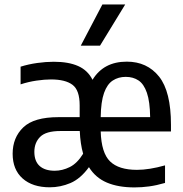

<svg xmlns="http://www.w3.org/2000/svg" viewBox="-20 -828 817 858"><path d="M202.5 9Q125.5 9 81 -30.5Q36.5 -70 36.5 -141Q36.5 -213 84 -258.8Q131.5 -304.5 241.5 -304.5H336V-357.5Q336 -425 304 -449Q272 -473 208 -473Q179.5 -473 143.2 -467.8Q107 -462.5 72 -451V-530Q107 -541 146 -546.5Q185 -552 220.5 -552Q286 -552 329 -533Q372 -514 393.5 -471.5Q443 -552.5 546.5 -552.5Q637.5 -552.5 690.8 -485.8Q744 -419 744 -270.5V-240.5H430Q433 -144.5 471.8 -106.8Q510.5 -69 592 -69Q646.5 -69 717.5 -89V-10.5Q679.5 0.5 646.5 5Q613.5 9.5 581 9.5Q508.5 9.5 457.8 -12Q407 -33.5 377.5 -81Q339.5 -29 294.8 -10Q250 9 202.5 9ZM542 -484.5Q509 -484.5 484 -468.2Q459 -452 445 -412.8Q431 -373.5 430 -304.5H651Q650 -374 636.5 -413.2Q623 -452.5 599 -468.5Q575 -484.5 542 -484.5ZM224.5 -65Q258.5 -65 291.8 -81.5Q325 -98 351.5 -141Q339 -184.5 336.5 -242.5H249.5Q185.5 -242.5 159.5 -216.5Q133.5 -190.5 133.5 -149.5Q133.5 -107.5 157.2 -86.2Q181 -65 224.5 -65ZM341 -624 437.5 -808H539.5L427 -624Z"/></svg>

Font: Encode Sans Semi Condensed Medium
Style: Regular
Weight: 500
Width: 4
Designer: Multiple Designers
Foundry: Impallari Type
Version: Version 3.000; ttfautohint (v1.8.3) -l 8 -r 50 -G 200 -x 14 